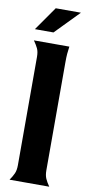

<svg xmlns="http://www.w3.org/2000/svg" viewBox="-99 -938 455 976"><g transform="rotate(10 128.0 -449.5)"><path d="M202 -80Q202 -54 209.5 -37Q217 -20 231 0H26Q40 -20 47.5 -37Q55 -54 55 -80V-639Q55 -666 47 -682.5Q39 -699 25 -719H208Q205 -699 203.5 -681.5Q202 -664 202 -637ZM106 -899H236L116 -776H20Z"/></g></svg>

Font: LT Museum
Style: Bold
Weight: 700
Designer: Daniel Lyons
Foundry: LyonsType
Version: Version 1.010